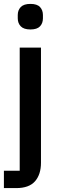

<svg xmlns="http://www.w3.org/2000/svg" viewBox="-23 -764 308 984"><path d="M78 -520H187V70Q187 130 156.5 165Q126 200 60 200H-3V111H78ZM133 -613Q99 -613 83.5 -629Q68 -645 68 -670V-687Q68 -712 83.5 -728Q99 -744 133 -744Q167 -744 182 -728Q197 -712 197 -687V-670Q197 -645 182 -629Q167 -613 133 -613Z"/></svg>

Font: IBM Plex Thai Medium
Style: Regular
Weight: 500
Designer: Mike Abbink, Paul van der Laan, Pieter van Rosmalen, Ben Mitchell, Mark Frömberg
Foundry: Bold Monday
Version: Version 1.0